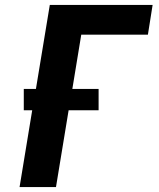

<svg xmlns="http://www.w3.org/2000/svg" viewBox="-20 -755 640 775"><path d="M59 0 110 -310H76V-396H125L181 -735H596L577 -615H308L272 -396H378V-310H257L206 0Z"/></svg>

Font: Iosevka SS04 Hv Ex Obl
Style: Regular
Weight: 900
Width: 7
Italic angle: -9°
Monospace: yes
Designer: Belleve Invis
Foundry: Belleve Invis
Version: Version 19.0.0; ttfautohint (v1.8.4)